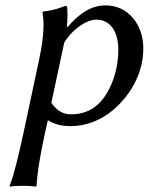

<svg xmlns="http://www.w3.org/2000/svg" viewBox="-20 -459 553 714"><path d="M125 -235 68 32C52 106 36 178 16 232V235C16 235 31 232 66 232C100 232 113 235 113 235L116 232C119 175 132 107 148 32L158 -12C181 2 206 10 242 10C300 10 353 -11 397 -47C456 -95 513 -178 513 -279C513 -367 457 -439 373 -439C341 -439 293 -430 233 -360L229 -359C230 -377 231 -393 231 -405C231 -418 230 -427 230 -427C230 -437 228 -437 222 -437C198 -427 171 -419 140 -416L138 -413C140 -399 142 -383 142 -366C142 -330 136 -287 125 -235ZM219 -301C252 -354 304 -386 338 -386C387 -386 420 -346 420 -273C420 -213 403 -155 377 -112C351 -68 310 -34 245 -34C229 -34 198 -36 171 -77Z"/></svg>

Font: Libertinus Sans
Style: Italic
Weight: 400
Italic angle: -12°
Designer: Philipp H. Poll, Khaled Hosny
Foundry: Caleb Maclennan
Version: Version 7.050;RELEASE